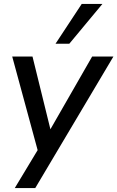

<svg xmlns="http://www.w3.org/2000/svg" viewBox="-20 -775 596 975"><path d="M55 180 184 -34 177 9 42 -488H145L245 -82H215L448 -488H556L159 180ZM262 -553 395 -755H500L332 -553Z"/></svg>

Font: Nunito Sans 12pt ExtraLight 12pt SemiBold
Style: Italic
Weight: 600
Italic angle: -9°
Version: Version 3.101;gftools[0.9.27]